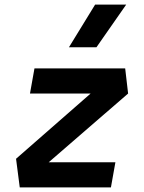

<svg xmlns="http://www.w3.org/2000/svg" viewBox="-20 -815 626 835"><path d="M537.1 -408.2 191.9 -109.4H481.9L462.4 0H65.9L49.8 -124.5L374 -408.2H110.4L129.9 -517.6H524.4ZM279.8 -609.4 393.6 -794.9H528.8L399.4 -609.4Z"/></svg>

Font: Cascadia Code PL SemiBold
Style: Italic
Weight: 600
Italic angle: -10°
Monospace: yes
Designer: Aaron Bell
Foundry: Saja Typeworks
Version: Version 2404.023; ttfautohint (v1.8.4)